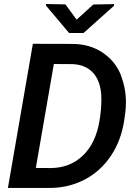

<svg xmlns="http://www.w3.org/2000/svg" viewBox="-20 -927 679 947"><path d="M302.7 -905.3 207 -907.2V-899.4L320.8 -764.2H392.1L542.5 -898.9V-906.7L440.4 -904.8L357.9 -830.1ZM225.1 0C288.1 0 346.2 -14.2 398.9 -42C451.7 -69.8 494.6 -109.4 528.3 -160.2C561.5 -210.4 583 -268.6 592.8 -334L598.1 -372.6C600.1 -390.1 601.1 -407.2 601.1 -423.8C601.1 -466.8 593.3 -510.3 576.7 -555.2C560.1 -599.6 530.3 -636.7 487.8 -666.5C444.8 -695.8 393.6 -710.4 334.5 -710.4L142.1 -710.9L19 0ZM335.9 -610.8C423.3 -608.4 473.6 -552.2 479.5 -458C480 -450.2 480 -441.9 480 -433.6C480 -402.8 477.1 -367.7 470.2 -328.6C458 -256.8 431.2 -200.2 388.7 -159.7C346.2 -118.7 292.5 -98.1 228 -98.1L156.7 -98.6L245.6 -611.3Z"/></svg>

Font: Roboto Medium
Style: Italic
Weight: 500
Italic angle: -12°
Designer: Google
Version: Version 2.137; 2017